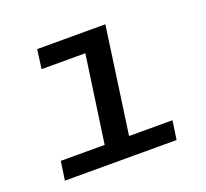

<svg xmlns="http://www.w3.org/2000/svg" viewBox="-95 -624 790 737"><g transform="rotate(-20 300.0 -255.5)"><path d="M231.2 0 292.8 -432.8H114L124.5 -511H403L331 0ZM51.8 0 63 -76.8H519.2L508 0Z"/></g></svg>

Font: Chivo Mono Medium
Style: Italic
Weight: 500
Italic angle: -8.05°
Monospace: yes
Designer: Hector Gatti
Foundry: Omnibus-Type
Version: Version 1.008